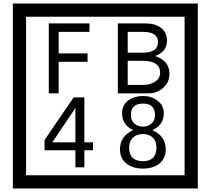

<svg xmlns="http://www.w3.org/2000/svg" viewBox="-20 -980 1195 1090"><path d="M1103 90H53V-960H1103ZM1028 15V-885H128V15ZM488 -799H313V-677H477V-629H313V-450H257V-847H488ZM942 -561Q942 -513 906.5 -481.5Q871 -450 823 -450H649V-847H808Q859 -847 891 -824Q928 -798 928 -749Q928 -686 860 -662Q942 -636 942 -561ZM877 -741Q877 -799 792 -799H705V-681H791Q877 -681 877 -741ZM889 -567Q889 -635 788 -635H705V-498H791Q828 -498 855 -513Q889 -532 889 -567ZM508 -127H459V-30H408V-127H233V-185L398 -427H459V-172H508ZM408 -172V-367L277 -172ZM921 -132Q921 -79 882 -49Q846 -23 792 -23Q737 -23 701 -49Q661 -79 661 -132Q661 -207 736 -241Q673 -271 673 -337Q673 -384 710 -411Q744 -435 792 -435Q839 -435 872 -410Q910 -383 910 -337Q910 -271 845 -241Q921 -207 921 -132ZM860 -326Q860 -392 792 -392Q723 -392 723 -326Q723 -297 742.5 -279Q762 -261 792 -261Q821 -261 840.5 -279Q860 -297 860 -326ZM868 -143Q868 -178 847.5 -198.5Q827 -219 792 -219Q756 -219 734.5 -198.5Q713 -178 713 -143Q713 -65 792 -65Q868 -65 868 -143Z"/></svg>

Font: Unicode BMP Fallback SIL
Style: Regular
Weight: 400
Foundry: NRSI, SIL International
Version: Version 5.1 Based on Unicode 5.1